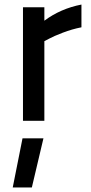

<svg xmlns="http://www.w3.org/2000/svg" viewBox="-20 -531 398 844"><path d="M81 0V-499H175V-440Q246 -493 338 -511V-411Q297 -403 256.5 -387.5Q216 -372 196 -361L175 -350V0ZM36 293 79 77H171L120 293Z"/></svg>

Font: TitilliumText22L Lt
Style: Medium
Weight: 500
Designer: Campivisivi
Foundry: Campivisivi
Version: 1.000